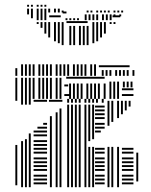

<svg xmlns="http://www.w3.org/2000/svg" viewBox="-20 -780 630 800"><path d="M52 -8H44V-176H52ZM52 -360H44V-368H52ZM76 0H68V-192H76ZM76 -344H68V-368H76ZM92 0H84V-200H92ZM92 -344H84V-368H92ZM108 0H100V-224H108ZM108 -344H100V-368H108ZM176 -12H120V-20H176ZM176 -28H120V-36H176ZM176 -44H120V-52H176ZM176 -68H120V-76H176ZM176 -84H120V-92H176ZM176 -100H120V-108H176ZM176 -116H120V-124H176ZM176 -140H120V-148H176ZM176 -156H120V-164H176ZM176 -172H120V-180H176ZM176 -188H120V-196H176ZM176 -212H120V-220H176ZM176 -228H120V-236H176ZM176 -244H136V-252H176ZM176 -260H160V-268H176ZM176 -356H120V-364H176ZM196 0H188V-296H196ZM220 0H212V-312H220ZM236 0H228V-328H236ZM240 -356H184V-364H240ZM268 0H260V-344H268ZM284 0H276V-344H284ZM300 0H292V-344H300ZM316 0H308V-344H316ZM340 0H332V-344H340ZM356 0H348V-168H356ZM356 -192H348V-344H356ZM372 0H364V-168H372ZM372 -200H364V-344H372ZM416 -12H376V-20H416ZM416 -28H376V-36H416ZM416 -44H376V-52H416ZM416 -68H376V-76H416ZM416 -84H376V-92H416ZM416 -100H376V-108H416ZM416 -116H376V-124H416ZM416 -140H376V-148H416ZM416 -156H376V-164H416ZM400 -228H376V-236H400ZM416 -244H376V-252H416ZM416 -260H376V-268H416ZM416 -284H376V-292H416ZM416 -300H376V-308H416ZM416 -316H376V-324H416ZM416 -332H376V-340H416ZM268 -352H260V-368H268ZM284 -352H276V-368H284ZM300 -352H292V-368H300ZM316 -352H308V-368H316ZM340 -352H332V-368H340ZM356 -352H348V-368H356ZM372 -352H364V-368H372ZM388 -352H380V-368H388ZM412 -352H404V-368H412ZM436 0H428V-168H436ZM436 -256H428V-264H436ZM452 0H444V-168H452ZM476 0H468V-168H476ZM536 -12H488V-20H536ZM536 -28H488V-36H536ZM536 -44H488V-52H536ZM536 -68H488V-76H536ZM536 -84H488V-92H536ZM536 -100H488V-108H536ZM536 -116H488V-124H536ZM536 -140H488V-148H536ZM536 -156H488V-164H536ZM556 -24H548V-144H556ZM436 -264H428V-360H436ZM452 -272H444V-360H452ZM476 -288H468V-360H476ZM492 -304H484V-360H492ZM508 -320H500V-360H508ZM524 -336H516V-360H524ZM52 -368H44V-456H52ZM76 -368H68V-456H76ZM92 -368H84V-456H92ZM108 -368H100V-456H108ZM124 -368H116V-456H124ZM148 -368H140V-456H148ZM164 -368H156V-456H164ZM180 -368H172V-456H180ZM196 -368H188V-456H196ZM220 -368H212V-456H220ZM236 -368H228V-456H236ZM272 -380H248V-388H272ZM264 -420H248V-428H264ZM276 -368H268V-432H276ZM292 -368H284V-432H292ZM308 -368H300V-432H308ZM324 -368H316V-432H324ZM348 -368H340V-432H348ZM364 -368H356V-432H364ZM380 -368H372V-432H380ZM396 -368H388V-432H396ZM420 -368H412V-432H420ZM416 -452H256V-460H416ZM444 -368H436V-416H444ZM460 -368H452V-416H460ZM476 -368H468V-416H476ZM536 -380H488V-388H536ZM536 -404H488V-412H536ZM444 -416H436V-440H444ZM460 -416H452V-440H460ZM476 -416H468V-440H476ZM500 -416H492V-440H500ZM516 -416H508V-440H516ZM532 -416H524V-440H532ZM52 -464H44V-496H52ZM76 -464H68V-512H76ZM92 -464H84V-512H92ZM108 -464H100V-512H108ZM124 -464H116V-512H124ZM148 -464H140V-512H148ZM164 -464H156V-512H164ZM180 -464H172V-512H180ZM196 -464H188V-512H196ZM220 -464H212V-512H220ZM236 -464H228V-512H236ZM252 -464H244V-512H252ZM268 -464H260V-512H268ZM292 -464H284V-512H292ZM308 -464H300V-512H308ZM324 -464H316V-512H324ZM340 -464H332V-512H340ZM364 -464H356V-512H364ZM380 -464H372V-512H380ZM412 -464H404V-488H412ZM428 -464H420V-488H428ZM444 -464H436V-488H444ZM468 -464H460V-488H468ZM484 -464H476V-488H484ZM500 -464H492V-488H500ZM516 -464H508V-488H516ZM540 -464H532V-488H540ZM520 -500H392V-508H520ZM141 -680H133V-688H141ZM157 -664H149V-688H157ZM173 -640H165V-688H173ZM189 -624H181V-688H189ZM213 -608H205V-688H213ZM229 -600H221V-688H229ZM245 -592H237V-688H245ZM277 -592H269V-672H277ZM293 -592H285V-672H293ZM317 -592H309V-672H317ZM333 -592H325V-672H333ZM349 -592H341V-672H349ZM345 -684H257V-692H345ZM373 -600H365V-680H373ZM389 -608H381V-680H389ZM405 -624H397V-680H405ZM421 -640H413V-680H421ZM373 -680H365V-688H373ZM389 -680H381V-688H389ZM405 -680H397V-688H405ZM421 -680H413V-688H421ZM445 -680H437V-688H445ZM461 -680H453V-688H461ZM101 -720H93V-728H101ZM117 -704H109V-728H117ZM141 -696H133V-728H141ZM157 -696H149V-728H157ZM173 -696H165V-728H173ZM233 -708H185V-716H233ZM261 -696H253V-704H261ZM277 -696H269V-704H277ZM293 -696H285V-704H293ZM309 -696H301V-704H309ZM257 -724H241V-732H257ZM341 -696H333V-712H341ZM357 -696H349V-712H357ZM373 -696H365V-712H373ZM389 -696H381V-712H389ZM413 -696H405V-712H413ZM429 -696H421V-712H429ZM445 -696H437V-712H445ZM481 -708H449V-716H481ZM341 -712H333V-720H341ZM357 -712H349V-720H357ZM373 -712H365V-720H373ZM389 -712H381V-720H389ZM413 -712H405V-720H413ZM429 -712H421V-720H429ZM445 -712H437V-720H445ZM461 -712H453V-720H461ZM485 -712H477V-720H485ZM101 -728H93V-744H101ZM117 -728H109V-744H117ZM141 -728H133V-744H141ZM157 -728H149V-744H157ZM173 -728H165V-744H173ZM189 -728H181V-744H189ZM213 -728H205V-744H213ZM229 -728H221V-744H229ZM245 -728H237V-736H245ZM349 -728H341V-736H349ZM365 -728H357V-736H365ZM389 -728H381V-736H389ZM405 -728H397V-736H405ZM421 -728H413V-736H421ZM437 -728H429V-736H437ZM461 -728H453V-736H461ZM477 -728H469V-736H477ZM493 -728H485V-736H493ZM101 -752H93V-760H101ZM117 -752H109V-760H117ZM141 -752H133V-760H141ZM157 -752H149V-760H157ZM173 -752H165V-760H173Z"/></svg>

Font: Rubik Lines
Style: Regular
Weight: 400
Designer: Hubert and Fischer, NaN
Foundry: Hubert and Fischer, NaN
Version: Version 2.201